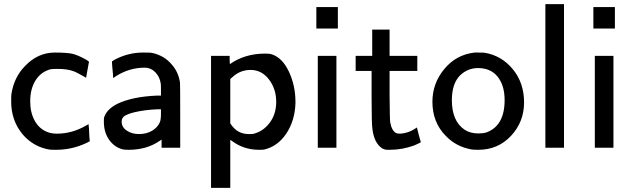

<svg xmlns="http://www.w3.org/2000/svg" viewBox="-20 -714 3060 928"><path d="M101 -395Q163 -460 245 -460Q303 -460 330 -454Q357 -448 399 -424Q410 -417 410 -415L396 -338L386 -344Q377 -349 361.5 -357.5Q346 -366 335 -370Q305 -381 258 -381Q232 -381 223 -379Q177 -366 151.5 -325Q126 -284 126 -224Q126 -171 147 -132Q168 -93 206 -77Q227 -68 255 -68Q328 -68 394 -106L408 -114L410 -93Q411 -72 412 -52L414 -32L412 -30Q410 -29 405.5 -27Q401 -25 398 -23Q328 10 252 10Q225 10 219 9Q142 -4 90 -64Q34 -131 34 -223Q34 -250 35 -258Q47 -340 101 -395Z M535 -426Q600 -460 671 -460Q705 -460 711 -459Q774 -447 812 -400Q842 -366 850 -315Q851 -306 851 -152V0H761V-39L750 -32Q688 10 603 10Q581 10 573 8Q532 -3 507 -39Q482 -75 482 -126Q482 -142 483 -146Q496 -187 549 -213Q621 -247 739 -252H758V-277Q758 -305 757 -310Q752 -343 730.5 -365Q709 -387 680 -387Q605 -387 541 -346Q538 -344 534.5 -341.5Q531 -339 529 -338L527 -337L526 -355Q524 -373 522.5 -393Q521 -413 521 -417ZM568 -126Q568 -99 593 -82.5Q618 -66 652 -66Q688 -66 715 -82Q742 -98 753 -124Q758 -137 758 -166V-186H747Q684 -184 632 -172Q596 -163 582 -153.5Q568 -144 568 -126Z M1091 -404Q1163 -455 1262 -455Q1283 -455 1292 -452Q1344 -436 1376 -368.5Q1408 -301 1408 -222V-214Q1405 -130 1363.5 -68Q1322 -6 1256 9Q1250 10 1231 10Q1159 10 1102 -32Q1094 -38 1093 -38V194H1000V-444H1090V-424ZM1315 -222Q1315 -284 1280 -330Q1245 -376 1191 -376Q1140 -376 1102 -340L1093 -332V-118Q1125 -66 1182 -66Q1199 -66 1204 -67Q1251 -78 1283 -120Q1315 -162 1315 -222Z M1509 -576V-680H1613V-576ZM1516 0V-444H1606V0Z M1995 -98Q1996 -93 2004.5 -60.5Q2013 -28 2014 -27Q2014 -25 1982 -11Q1924 10 1865 10H1853Q1839 10 1827 3Q1788 -23 1780 -91Q1776 -113 1776 -251V-371H1699V-444H1779V-571H1863V-444H1997V-371H1863V-253Q1864 -134 1866 -123Q1874 -79 1897 -70Q1902 -68 1915 -68Q1958 -71 1995 -98Z M2292 10Q2265 10 2257 8Q2183 -6 2135 -57Q2070 -122 2070 -222Q2070 -311 2127.5 -380.5Q2185 -450 2274 -460H2286Q2317 -460 2323 -459Q2405 -445 2459 -379Q2513 -313 2513 -219Q2513 -125 2450 -57.5Q2387 10 2292 10ZM2419 -230Q2419 -301 2385.5 -343Q2352 -385 2290 -385Q2241 -385 2204 -350Q2164 -310 2164 -230Q2164 -130 2224 -88Q2252 -69 2292 -69Q2315 -69 2331 -74Q2419 -106 2419 -230Z M2616 0V-694H2706V0Z M2848 -576V-680H2952V-576ZM2855 0V-444H2945V0Z"/></svg>

Font: MathJax_SansSerif
Style: Regular
Weight: 400
Version: Version 1.1